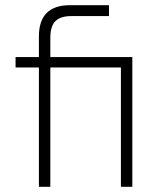

<svg xmlns="http://www.w3.org/2000/svg" viewBox="-20 -720 625 740"><path d="M446 -460H174V0H130V-460H40V-500H130V-580Q130 -700 250 -700H400V-658H255Q213 -658 193.5 -638.5Q174 -619 174 -575V-500H490V0H446Z"/></svg>

Font: Retni Sans Light
Style: Regular
Weight: 300
Designer: Vitaly Kuzmin
Foundry: ParaType Ltd.
Version: Version 1.00;March 2, 2019;FontCreator 11.5.0.2425 64-bit; t